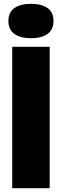

<svg xmlns="http://www.w3.org/2000/svg" viewBox="-20 -985 324 1005"><path d="M44 0V-740H240V0ZM142 -785Q87.5 -785 55.8 -807.2Q24 -829.5 24 -875Q24 -921 55.8 -943Q87.5 -965 142 -965Q197 -965 228.5 -943Q260 -921 260 -875Q260 -829.5 228.5 -807.2Q197 -785 142 -785Z"/></svg>

Font: Encode Sans Condensed Black
Style: Regular
Weight: 900
Width: 3
Designer: Multiple Designers
Foundry: Impallari Type
Version: Version 3.000; ttfautohint (v1.8.3) -l 8 -r 50 -G 200 -x 14 